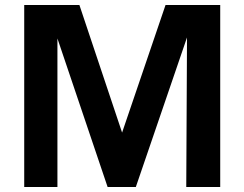

<svg xmlns="http://www.w3.org/2000/svg" viewBox="-20 -749 978 769"><path d="M77 0V-729H298L469 -218L643 -729H862V0H726L729 -599L524 0H411L210 -595V0Z"/></svg>

Font: BDO Grotesk DemiBold
Style: Regular
Weight: 600
Designer: Deni Anggara
Foundry: Lokal Container
Version: Version 2.000